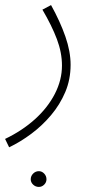

<svg xmlns="http://www.w3.org/2000/svg" viewBox="-31 -350 375 756"><path d="M5 230 -11 197Q56 165 106.5 119.5Q157 74 185 19.5Q213 -35 213 -92Q213 -143 193 -196Q173 -249 136 -312L170 -330Q206 -265 226.5 -206Q247 -147 247 -95Q247 -37 226 12.5Q205 62 170 103.5Q135 145 92 177Q49 209 5 230ZM122 386Q109 386 99.5 377Q90 368 90 356Q90 343 99.5 333.5Q109 324 122 324Q134 324 143 333.5Q152 343 152 356Q152 368 143 377Q134 386 122 386Z"/></svg>

Font: Noto Sans Arabic SemCond ExtLt
Style: Regular
Weight: 200
Width: 4
Designer: Monotype Design Team, Nadine Chahine, Nizar Qandah and Khaled Hosny
Foundry: Monotype Imaging Inc.
Version: Version 2.012; ttfautohint (v1.8.4.7-5d5b)